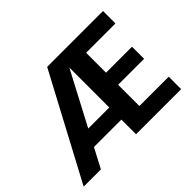

<svg xmlns="http://www.w3.org/2000/svg" viewBox="-138 -956 1213 1213"><g transform="rotate(-45 469.0 -349.0)"><path d="M9 0 381 -698H880V-587H618V-409H850V-301H618V-111H880V0H477V-596L163 0ZM153 -131 214 -239H544V-131Z"/></g></svg>

Font: Parkinsans SemiBold
Style: Regular
Weight: 600
Designer: Red Stone, Indian Type Foundry
Foundry: Indian Type Foundry
Version: Version 1.000